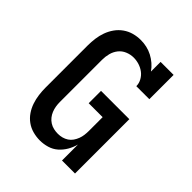

<svg xmlns="http://www.w3.org/2000/svg" viewBox="-206 -873 1012 1012"><g transform="rotate(45 300.0 -367.5)"><path d="M256 8Q230 8 204 1Q178 -6 156.5 -21.5Q135 -37 120 -59Q105 -81 96.5 -106Q88 -131 84.5 -157.5Q81 -184 81 -210V-525Q81 -551 84.5 -577.5Q88 -604 97 -629Q106 -654 121.5 -676Q137 -698 159 -713.5Q181 -729 206.5 -736Q232 -743 259 -743Q282 -743 304 -738Q326 -733 346 -722.5Q366 -712 383.5 -697Q401 -682 414 -663V-735H511V-554H414Q414 -575 403.5 -594Q393 -613 376.5 -625.5Q360 -638 339.5 -644.5Q319 -651 298 -651Q274 -651 251.5 -641.5Q229 -632 214.5 -613.5Q200 -595 194 -572Q188 -549 188 -525V-210Q188 -194 190.5 -178.5Q193 -163 199 -148Q205 -133 215 -120.5Q225 -108 238.5 -99.5Q252 -91 267.5 -87.5Q283 -84 299 -84Q315 -84 330 -88Q345 -92 358 -100.5Q371 -109 380 -122Q389 -135 394.5 -149.5Q400 -164 402 -179.5Q404 -195 404 -210V-313H300V-405H511V0H414V-119Q407 -92 393 -68Q379 -44 358.5 -26Q338 -8 311 0Q284 8 256 8Z"/></g></svg>

Font: Iosevka Etoile Semibold
Style: Regular
Weight: 600
Designer: Belleve Invis
Foundry: Belleve Invis
Version: Version 22.1.2; ttfautohint (v1.8.4)